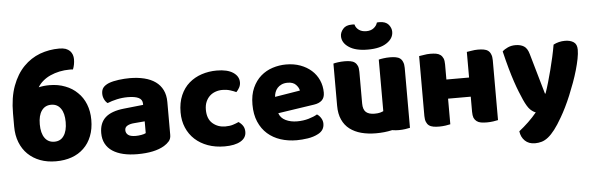

<svg xmlns="http://www.w3.org/2000/svg" viewBox="-54 -932 4008 1299"><g transform="rotate(-5 1949.5 -282.5)"><path d="M294 -117Q336 -117 358 -150Q381 -183 381 -243Q381 -303 358 -335Q335 -368 293 -368Q251 -368 228 -335Q205 -303 205 -243Q205 -182 229 -149Q252 -117 294 -117ZM482 -430Q517 -397 536 -349Q555 -301 555 -243Q555 -181 536 -133Q517 -84 482 -51Q448 -18 400 -1Q352 16 293 16Q234 16 186 -2Q138 -20 103 -54Q69 -87 50 -135Q31 -183 31 -243V-331Q31 -440 60 -518Q89 -596 138 -646Q186 -695 249 -719Q312 -742 380 -742Q406 -742 424 -736Q442 -729 453 -718Q464 -706 469 -692Q474 -677 474 -662Q474 -625 461 -593L449 -594H437Q403 -594 369 -587Q336 -580 307 -567Q278 -554 256 -535Q234 -517 220 -493Q254 -501 293 -501Q352 -501 400 -482Q448 -464 482 -430Z M846 -108Q863 -108 883.5 -111.5Q904 -115 914 -121V-201L842 -195Q814 -193 796 -183Q778 -173 778 -153Q778 -133 793.5 -120.5Q809 -108 846 -108ZM838 -501Q892 -501 936.5 -490Q981 -479 1012.5 -456.5Q1044 -434 1061 -399.5Q1078 -365 1078 -318V-94Q1078 -68 1063.5 -51.5Q1049 -35 1029 -23Q964 16 846 16Q793 16 750.5 6Q708 -4 677.5 -24Q647 -44 630.5 -75Q614 -106 614 -147Q614 -216 655 -253Q696 -290 782 -299L913 -313V-320Q913 -349 887.5 -361.5Q862 -374 814 -374Q776 -374 740 -366Q704 -358 675 -346Q662 -355 653 -373.5Q644 -392 644 -412Q644 -438 656.5 -453.5Q669 -469 695 -480Q724 -491 763.5 -496Q803 -501 838 -501Z M1456 -367Q1431 -367 1408.5 -359Q1386 -351 1369.5 -335.5Q1353 -320 1343 -297Q1333 -274 1333 -243Q1333 -181 1368.5 -150Q1404 -119 1455 -119Q1485 -119 1507 -126Q1529 -133 1546 -141Q1566 -127 1576 -110.5Q1586 -94 1586 -71Q1586 -30 1547 -7.5Q1508 15 1439 15Q1376 15 1325 -3.5Q1274 -22 1237.5 -55.5Q1201 -89 1181 -136Q1161 -183 1161 -240Q1161 -306 1182.5 -355.5Q1204 -405 1241 -437Q1278 -469 1326.5 -485Q1375 -501 1429 -501Q1501 -501 1540 -475Q1579 -449 1579 -408Q1579 -389 1570 -372.5Q1561 -356 1549 -344Q1532 -352 1508 -359.5Q1484 -367 1456 -367Z M1928 16Q1869 16 1818.5 -0.5Q1768 -17 1730.5 -50Q1693 -83 1671.5 -133Q1650 -183 1650 -250Q1650 -316 1671.5 -363.5Q1693 -411 1728 -441.5Q1763 -472 1808 -486.5Q1853 -501 1900 -501Q1953 -501 1996.5 -485Q2040 -469 2071.5 -441Q2103 -413 2120.5 -374Q2138 -335 2138 -289Q2138 -255 2119 -237Q2100 -219 2066 -214L1819 -177Q1830 -144 1864 -127.5Q1898 -111 1942 -111Q1983 -111 2019.5 -121.5Q2056 -132 2079 -146Q2095 -136 2106 -118Q2117 -100 2117 -80Q2117 -35 2075 -13Q2043 4 2003 10Q1963 16 1928 16ZM1900 -377Q1876 -377 1858.5 -369Q1841 -361 1830 -348.5Q1819 -336 1813.5 -320.5Q1808 -305 1807 -289L1978 -317Q1975 -337 1956 -357Q1937 -377 1900 -377Z M2461 -553Q2377 -553 2332 -584Q2287 -614 2287 -659Q2287 -685 2307 -708Q2326 -731 2367 -731H2376Q2380 -731 2385 -730Q2390 -708 2410 -693Q2430 -678 2461 -678Q2492 -678 2511 -693Q2531 -708 2537 -730Q2542 -731 2546 -731H2555Q2596 -731 2616 -708Q2635 -685 2635 -659Q2635 -614 2590 -584Q2545 -553 2461 -553ZM2673 -473Q2685 -464 2691 -448Q2698 -433 2698 -408V-1Q2688 1 2665 5Q2644 8 2622 8Q2600 8 2583 5L2576 4L2573 5Q2524 16 2467 16Q2413 16 2367 4Q2322 -8 2289 -33Q2256 -58 2238 -98Q2220 -137 2220 -193V-479Q2230 -482 2251 -485Q2273 -488 2296 -488Q2318 -488 2335 -485Q2353 -482 2365 -473Q2377 -464 2384 -448Q2390 -433 2390 -408V-193Q2390 -152 2410 -134Q2430 -117 2468 -117Q2491 -117 2506 -121Q2520 -125 2528 -129V-479Q2538 -482 2560 -485Q2581 -488 2604 -488Q2626 -488 2643 -485Q2661 -482 2673 -473Z M3271 -473Q3283 -464 3289 -448Q3296 -433 3296 -408V-1Q3286 1 3263 5Q3242 8 3220 8Q3198 8 3180 5Q3163 2 3151 -7Q3139 -16 3132 -31Q3126 -47 3126 -72V-175H2972V-1Q2962 1 2939 5Q2918 8 2896 8Q2874 8 2857 5Q2839 2 2827 -7Q2815 -16 2809 -31Q2802 -47 2802 -72V-479Q2815 -481 2835 -484Q2856 -488 2878 -488Q2900 -488 2918 -485Q2935 -482 2947 -473Q2959 -464 2966 -448Q2972 -433 2972 -408V-305H3126V-479Q3139 -481 3158 -484Q3180 -488 3202 -488Q3224 -488 3241 -485Q3259 -482 3271 -473Z M3476 -124Q3465 -149 3452.5 -180Q3440 -211 3426.5 -251Q3413 -291 3398.5 -342.5Q3384 -394 3368 -461Q3382 -475 3405.5 -485.5Q3429 -496 3457 -496Q3492 -496 3515 -481.5Q3538 -467 3549 -427L3628 -152H3632Q3644 -186 3655.5 -226Q3667 -266 3678 -308.5Q3689 -351 3698.5 -393.5Q3708 -436 3715 -477Q3751 -496 3794 -496Q3829 -496 3852 -481Q3875 -466 3875 -429Q3875 -402 3868 -366.5Q3861 -331 3849.5 -291Q3838 -251 3822.5 -208.5Q3807 -166 3790 -125Q3773 -84 3755 -47.5Q3737 -11 3720 18Q3692 67 3668 98Q3644 129 3622 146.5Q3600 164 3578 170.5Q3556 177 3532 177Q3490 177 3464 152Q3438 127 3433 87Q3465 62 3497 31.5Q3529 1 3555 -31Q3538 -36 3518.5 -54.5Q3499 -73 3476 -124Z"/></g></svg>

Font: Baloo Cyrillic
Style: Regular
Weight: 400
Designer: Ek Type, Denis Ignatov
Foundry: Ek Type
Version: Version 1.50 July 26, 2019